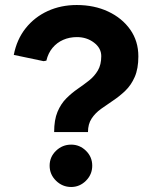

<svg xmlns="http://www.w3.org/2000/svg" viewBox="-20 -736 602 766"><path d="M196 -209Q196 -258 209.5 -290Q223 -322 244.5 -343.5Q266 -365 290 -381.5Q314 -398 335.5 -415Q357 -432 370.5 -455Q384 -478 384 -512Q384 -544 355 -566Q326 -588 287 -588Q257 -588 232 -577Q207 -566 189.5 -545Q172 -524 165 -494L154 -492L35 -517Q47 -579 82.5 -623.5Q118 -668 170.5 -692Q223 -716 286 -716Q356 -716 411.5 -690Q467 -664 499.5 -618Q532 -572 532 -511Q532 -462 517.5 -429Q503 -396 480 -374Q457 -352 431.5 -335Q406 -318 383 -301.5Q360 -285 345.5 -263Q331 -241 331 -209ZM264 10Q229 10 203.5 -15Q178 -40 178 -75Q178 -110 203.5 -134.5Q229 -159 264 -159Q298 -159 323 -134.5Q348 -110 348 -75Q348 -40 323 -15Q298 10 264 10Z"/></svg>

Font: Fustat ExtraBold
Style: Regular
Weight: 800
Designer: Mohamed Gaber, Khaled Hosny, Laura Garcia Mut
Foundry: Kief Type Foundry, Alif Type Foundry, Hard Type Foundry
Version: Version 1.007